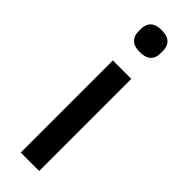

<svg xmlns="http://www.w3.org/2000/svg" viewBox="-263 -791 803 803"><g transform="rotate(45 138.0 -389.5)"><path d="M73 -705V-722Q73 -749 89 -764Q105 -779 138 -779Q171 -779 187 -764Q203 -749 203 -722V-705Q203 -679 187 -664Q171 -649 138 -649Q105 -649 89 -664Q73 -679 73 -705ZM192 0H83V-545H192Z"/></g></svg>

Font: IBM Plex Sans JP Medm
Style: Regular
Weight: 500
Designer: Mike Abbink; Paul van der Laan; Pieter van Rosmalen; Wujin Sim; Yejin Wi; Jinhee Kim; Boomi Park; Yona Kim; Kichan Ma
Foundry: Sandoll Inc.
Version: Version 1.002